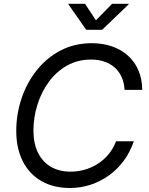

<svg xmlns="http://www.w3.org/2000/svg" viewBox="-20 -961 768 992"><path d="M340.8 10.3Q256.3 10.3 193.8 -25.6Q131.3 -61.5 97.7 -127.9Q64 -194.3 64 -284.7Q64 -371.1 91.3 -452.4Q118.7 -533.7 169.9 -598.1Q221.2 -662.6 293.2 -700.2Q365.2 -737.8 454.1 -737.8Q510.7 -737.8 558.3 -721.4Q606 -705.1 640.9 -673.8Q675.8 -642.6 695.1 -597.9Q714.4 -553.2 714.8 -496.6H623.5Q621.6 -534.2 608.2 -563.5Q594.7 -592.8 571.8 -612.8Q548.8 -632.8 518.1 -643.1Q487.3 -653.3 450.7 -653.3Q381.3 -653.3 326.2 -622.1Q271 -590.8 232.4 -538.1Q193.8 -485.4 173.3 -419.9Q152.8 -354.5 152.8 -286.6Q152.8 -219.2 176.5 -171.6Q200.2 -124 243.2 -99.1Q286.1 -74.2 344.2 -74.2Q382.3 -74.2 418.2 -84.5Q454.1 -94.7 485.4 -114.7Q516.6 -134.8 540.8 -163.8Q564.9 -192.9 579.6 -231H671.4Q652.3 -174.8 619.4 -130.4Q586.4 -85.9 542.5 -54.4Q498.5 -22.9 447.3 -6.3Q396 10.3 340.8 10.3ZM419.4 -941.4 475.6 -856 559.1 -941.4H645.5L644.5 -938.5L507.8 -807.1H425.3L333.5 -938.5L334 -941.4Z"/></svg>

Font: Inter 20pt
Style: Italic
Weight: 400
Italic angle: -9.3988°
Version: Version 4.001;git-66647c0bb